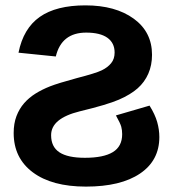

<svg xmlns="http://www.w3.org/2000/svg" viewBox="-20 -689 640 719"><path d="M31.2 -190.9Q31.2 -226.6 41.7 -254.2Q52.2 -281.7 70.3 -302.5Q88.4 -323.2 113 -338.6Q137.7 -354 167.5 -365.7Q197.3 -377.4 267.6 -396.5Q339.4 -415 361.3 -425.8Q383.3 -436.5 396.2 -452.4Q409.2 -468.3 409.2 -492.2Q409.2 -528.3 382.1 -547.6Q355 -566.9 302.7 -566.9Q210.4 -566.9 189 -477.5L49.3 -491.7Q67.4 -582.5 128.9 -625.7Q190.4 -668.9 299.8 -668.9Q412.1 -668.9 480.7 -619.1Q549.3 -569.3 549.3 -483.9Q549.3 -444.8 535.4 -413.1Q521.5 -381.3 495.4 -358.2Q469.2 -335 425.5 -315.9Q381.8 -296.9 278.3 -272Q225.1 -258.8 198.2 -236.6Q171.4 -214.4 171.4 -182.6Q171.4 -139.2 202.4 -118.7Q233.4 -98.1 297.9 -98.1Q367.7 -98.1 402.6 -119.4Q437.5 -140.6 437.5 -186.5Q437.5 -201.7 434.1 -214.4Q430.7 -227.1 414.1 -256.8L540 -293.5Q560.5 -260.7 568.6 -232.2Q576.7 -203.6 576.7 -175.8Q576.7 -87.9 504.4 -39.1Q432.1 9.8 301.8 9.8Q174.3 9.8 102.8 -43.7Q31.2 -97.2 31.2 -190.9Z"/></svg>

Font: Liberation Mono
Style: Bold
Weight: 700
Monospace: yes
Designer: Steve Matteson
Foundry: Ascender Corporation
Version: Version 2.1.5